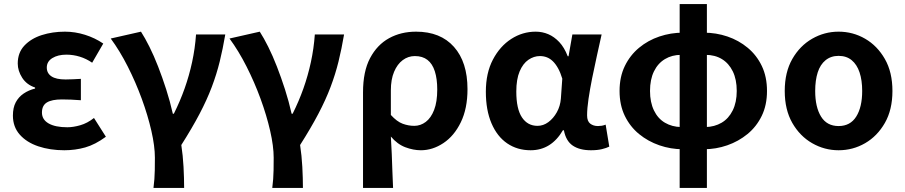

<svg xmlns="http://www.w3.org/2000/svg" viewBox="-20 -731 4488 952"><path d="M299 14Q228 14 170 -5.5Q112 -25 78 -63.5Q44 -102 44 -158Q44 -197 58 -223.5Q72 -250 97 -267Q122 -284 154 -292V-297Q112 -311 90 -345.5Q68 -380 68 -416Q68 -470 101 -505Q134 -540 187 -557Q240 -574 302 -574Q352 -574 401.5 -558.5Q451 -543 492 -515L437 -420Q408 -440 375.5 -450Q343 -460 309 -460Q267 -460 239.5 -443Q212 -426 212 -396Q212 -368 235 -352.5Q258 -337 305 -337Q322 -337 342 -338Q362 -339 381 -340V-234Q356 -236 332.5 -237Q309 -238 287 -238Q237 -238 212.5 -223Q188 -208 188 -173Q188 -138 221 -119Q254 -100 314 -100Q343 -100 378 -110Q413 -120 446 -146L505 -53Q452 -14 402.5 0Q353 14 299 14Z M741 201Q744 177 745.5 157Q747 137 747.5 112.5Q748 88 748 51Q748 -6 730.5 -82.5Q713 -159 683 -241Q653 -323 613.5 -401Q574 -479 529 -540L679 -574Q699 -543 721 -499Q743 -455 764 -401Q785 -347 804 -288Q823 -229 837 -167H842Q873 -229 895.5 -292.5Q918 -356 932.5 -423Q947 -490 952 -560H1097Q1085 -489 1069.5 -426Q1054 -363 1030 -299.5Q1006 -236 969.5 -166.5Q933 -97 879 -12Q887 40 890 96.5Q893 153 893 201Z M1330 201Q1333 177 1334.5 157Q1336 137 1336.5 112.5Q1337 88 1337 51Q1337 -6 1319.5 -82.5Q1302 -159 1272 -241Q1242 -323 1202.5 -401Q1163 -479 1118 -540L1268 -574Q1288 -543 1310 -499Q1332 -455 1353 -401Q1374 -347 1393 -288Q1412 -229 1426 -167H1431Q1462 -229 1484.5 -292.5Q1507 -356 1521.5 -423Q1536 -490 1541 -560H1686Q1674 -489 1658.5 -426Q1643 -363 1619 -299.5Q1595 -236 1558.5 -166.5Q1522 -97 1468 -12Q1476 40 1479 96.5Q1482 153 1482 201Z M1780 201V-273Q1780 -377 1815 -443Q1850 -509 1909 -541.5Q1968 -574 2043 -574Q2164 -574 2231 -498.5Q2298 -423 2298 -289Q2298 -193 2265 -125Q2232 -57 2178.5 -21.5Q2125 14 2067 14Q2029 14 1989.5 -1Q1950 -16 1918 -54Q1921 -9 1922.5 33Q1924 75 1925.5 116Q1927 157 1929 201ZM2034 -107Q2065 -107 2091 -126.5Q2117 -146 2132.5 -186Q2148 -226 2148 -287Q2148 -340 2136 -377.5Q2124 -415 2099.5 -434Q2075 -453 2037 -453Q2004 -453 1977 -433Q1950 -413 1934 -375Q1918 -337 1918 -283V-161Q1948 -128 1976.5 -117.5Q2005 -107 2034 -107Z M2611 14Q2545 14 2495 -20Q2445 -54 2417 -119.5Q2389 -185 2389 -276Q2389 -369 2424 -435.5Q2459 -502 2515 -538Q2571 -574 2636 -574Q2669 -574 2698.5 -561.5Q2728 -549 2753 -522.5Q2778 -496 2795 -452H2799L2818 -560H2963Q2952 -510 2939.5 -454Q2927 -398 2916 -343Q2905 -288 2898 -240.5Q2891 -193 2891 -159Q2891 -130 2906.5 -118Q2922 -106 2945 -106Q2954 -106 2963.5 -107.5Q2973 -109 2983 -113L3001 -4Q2987 3 2964.5 8.5Q2942 14 2910 14Q2854 14 2820 -9Q2786 -32 2776 -85H2771Q2713 14 2611 14ZM2645 -107Q2674 -107 2699 -125.5Q2724 -144 2741 -174.5Q2758 -205 2761 -242L2768 -341Q2759 -371 2747 -392.5Q2735 -414 2721 -427.5Q2707 -441 2691 -447Q2675 -453 2657 -453Q2627 -453 2600 -434.5Q2573 -416 2556.5 -377Q2540 -338 2540 -277Q2540 -191 2568 -149Q2596 -107 2645 -107Z M3366 9Q3306 9 3249.5 -10.5Q3193 -30 3148.5 -66.5Q3104 -103 3078 -156.5Q3052 -210 3052 -280Q3052 -350 3078 -403.5Q3104 -457 3148.5 -494Q3193 -531 3249.5 -550Q3306 -569 3366 -569L3357 -459Q3312 -459 3277 -438Q3242 -417 3222.5 -377Q3203 -337 3203 -280Q3203 -224 3222.5 -183.5Q3242 -143 3277 -122.5Q3312 -102 3357 -101ZM3470 9 3478 -101Q3523 -102 3558 -122.5Q3593 -143 3613 -183.5Q3633 -224 3633 -280Q3633 -337 3613.5 -377Q3594 -417 3559.5 -438Q3525 -459 3478 -459L3470 -569Q3531 -569 3587 -550Q3643 -531 3687.5 -494Q3732 -457 3757.5 -403.5Q3783 -350 3783 -280Q3783 -210 3757 -156.5Q3731 -103 3686.5 -66.5Q3642 -30 3586 -10.5Q3530 9 3470 9ZM3350 201V-711H3485V201Z M4138 14Q4068 14 4007 -21Q3946 -56 3908.5 -121.5Q3871 -187 3871 -280Q3871 -373 3908.5 -438.5Q3946 -504 4007 -539Q4068 -574 4138 -574Q4209 -574 4269.5 -539Q4330 -504 4367.5 -438.5Q4405 -373 4405 -280Q4405 -187 4367.5 -121.5Q4330 -56 4269.5 -21Q4209 14 4138 14ZM4138 -106Q4196 -106 4225.5 -153Q4255 -200 4255 -280Q4255 -333 4242 -372Q4229 -411 4203 -432.5Q4177 -454 4138 -454Q4100 -454 4073.5 -432.5Q4047 -411 4034.5 -372Q4022 -333 4022 -280Q4022 -200 4051 -153Q4080 -106 4138 -106Z"/></svg>

Font: Farlight84_Sys_V01
Style: Bold
Weight: 700
Designer: Monotype Design Team, Nadine Chahine and Nizar Qandah
Foundry: Monotype Imaging Inc.
Version: Version 2.004;October 31, 2024;FontCreator 14.0.0.2814 64-bi